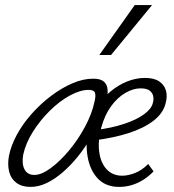

<svg xmlns="http://www.w3.org/2000/svg" viewBox="-20 -726 682 754"><path d="M100 8Q66 8 44.5 -8Q23 -24 16 -51.5Q9 -79 15 -113Q23 -154 46 -196.5Q69 -239 104 -278.5Q139 -318 180 -349Q221 -380 263.5 -398.5Q306 -417 346 -417Q375 -417 388 -405.5Q401 -394 402.5 -374Q404 -354 398 -329Q391 -296 374.5 -259Q358 -222 335.5 -183.5Q313 -145 285.5 -111Q258 -77 227 -50Q196 -23 164 -7.5Q132 8 100 8ZM115 -39Q143 -39 179.5 -66Q216 -93 251.5 -135.5Q287 -178 314 -228.5Q341 -279 351 -326Q357 -350 353 -361.5Q349 -373 328 -373Q295 -373 254.5 -351Q214 -329 176 -291.5Q138 -254 109.5 -209Q81 -164 71 -118Q65 -82 76.5 -60.5Q88 -39 115 -39ZM448 8Q395 8 364 -25Q333 -58 324 -111Q315 -164 327 -223Q335 -267 358 -303Q381 -339 412.5 -365.5Q444 -392 479 -406Q514 -420 549 -420Q585 -420 605 -406.5Q625 -393 631.5 -371Q638 -349 631 -323Q622 -282 583 -252Q544 -222 484 -203Q424 -184 351 -175L353 -215Q418 -223 467.5 -239.5Q517 -256 546 -277.5Q575 -299 580 -321Q584 -333 582 -346.5Q580 -360 568.5 -369.5Q557 -379 532 -379Q503 -379 472 -361Q441 -343 416 -308.5Q391 -274 378 -226Q364 -174 369.5 -130.5Q375 -87 398.5 -61.5Q422 -36 460 -36Q483 -36 510 -46.5Q537 -57 562 -82L583 -53Q566 -35 544.5 -21Q523 -7 498.5 0.5Q474 8 448 8ZM370 -510 509 -706H577L416 -510Z"/></svg>

Font: Ysabeau Office Light
Style: Italic
Weight: 300
Italic angle: -12°
Designer: Christian Thalmann (Catharsis Fonts)
Version: Version 2.001;gftools[0.9.30]; featfreeze: tnum,lnum,ss02